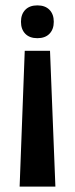

<svg xmlns="http://www.w3.org/2000/svg" viewBox="-20 -500 279 714"><path d="M58 -419Q58 -447 74 -463.5Q90 -480 119 -480Q148 -480 164 -463.5Q180 -447 180 -419Q180 -391 164 -374.5Q148 -358 119 -358Q90 -358 74 -374.5Q58 -391 58 -419ZM53 194 72 -311H166L186 194Z"/></svg>

Font: Philosopher
Style: Bold
Weight: 700
Designer: Jovanny Lemonad
Foundry: Jovanny Lemonad
Version: Version 2.000